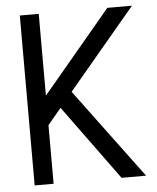

<svg xmlns="http://www.w3.org/2000/svg" viewBox="-51 -744 643 788"><g transform="rotate(-5 270.5 -350.0)"><path d="M519 0H418L193.5 -308L138 -241.5V0H60V-700H138V-363L420.5 -700H522L244.5 -369.5Z"/></g></svg>

Font: Urbanist
Style: Regular
Weight: 400
Designer: Corey Hu
Foundry: Corey Hu
Version: Version 1.330; ttfautohint (v1.8.4.7-5d5b)